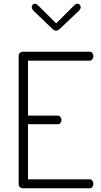

<svg xmlns="http://www.w3.org/2000/svg" viewBox="-20 -1008 543 1028"><path d="M103 0Q94 0 87 -5.5Q80 -11 80 -21V-710Q80 -720 87 -725.5Q94 -731 103 -731H459Q470 -731 475 -723.5Q480 -716 480 -708Q480 -699 474.5 -691Q469 -683 459 -683H130V-389H288Q298 -389 303.5 -382Q309 -375 309 -365Q309 -357 304 -350Q299 -343 288 -343H130V-48H459Q469 -48 474.5 -40.5Q480 -33 480 -23Q480 -15 475 -7.5Q470 0 459 0ZM281 -844Q269 -844 260 -854L160 -950Q155 -956 152.5 -960Q150 -964 150 -970Q150 -976 154.5 -982Q159 -988 167 -988Q175 -988 182 -981L281 -883L379 -981Q386 -988 395 -988Q403 -988 407.5 -982Q412 -976 412 -970Q412 -964 409.5 -960Q407 -956 402 -950L301 -854Q290 -844 281 -844Z"/></svg>

Font: Dosis Light
Style: Regular
Weight: 300
Designer: EdgarTolentino, PabloImpallari, IginoMarini
Foundry: EdgarTolentino, PabloImpallari, IginoMarini
Version: Version 3.001; ttfautohint (v1.8.2)